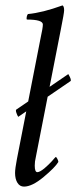

<svg xmlns="http://www.w3.org/2000/svg" viewBox="-20 -689 284 715"><path d="M41 -281.2 234.4 -413.1Q248 -390.1 242.2 -386.7L47.9 -253.9Q43.9 -259.8 40.8 -269.5Q37.6 -279.3 41 -281.2ZM130.9 -545.9Q139.6 -585.4 139.6 -597.7Q139.6 -616.2 80.1 -616.2Q78.1 -619.1 79.6 -626.5Q81.1 -633.8 84 -636.7Q137.7 -641.6 212.9 -668.9Q218.8 -665.5 218.8 -650.4Q218.8 -640.6 206.1 -577.1L113.3 -103.5Q109.4 -87.9 109.4 -72.3Q109.4 -47.9 119.1 -47.9Q124 -47.9 131.1 -52Q138.2 -56.2 145.3 -62Q152.3 -67.9 159.9 -75.2Q167.5 -82.5 172.9 -88.4Q178.2 -94.2 182.6 -99.6L187.5 -104.5Q189.9 -104.5 193.6 -97.4Q197.3 -90.3 197.3 -85.9Q185.1 -65.4 142.3 -29.8Q99.6 5.9 69.3 5.9Q53.7 5.9 44.9 -8.3Q36.1 -22.5 36.1 -44.9Q36.1 -61 43 -96.7Z"/></svg>

Font: Crimson
Style: Italic
Weight: 400
Italic angle: -11°
Version: Version 0.8